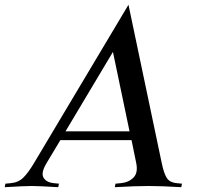

<svg xmlns="http://www.w3.org/2000/svg" viewBox="-44 -777 822 797"><path d="M432.6 0 435.5 -14.6 457 -16.6Q489.7 -19.5 509.8 -39.6Q529.8 -59.6 521.5 -100.1L502 -195.3H206.5L149.4 -100.1Q125 -59.6 136.7 -39.6Q148.4 -19.5 180.2 -16.6L200.7 -14.6L197.8 0Q116.7 -4.9 87.9 -4.9Q58.1 -4.9 -24.4 0L-21.5 -14.6L0 -16.6Q32.7 -19.5 52.7 -39.6Q73.2 -59.6 97.2 -100.1L489.3 -757.3L627.4 -100.1Q635.7 -59.6 647.5 -39.6Q659.2 -19.5 690.9 -16.6L711.4 -14.6L708.5 0Q627.4 -4.9 572.8 -4.9Q517.6 -4.9 432.6 0ZM493.7 -231.9 424.8 -561.5 228 -231.9Z"/></svg>

Font: Flanker
Style: Italic
Weight: 400
Italic angle: -12°
Designer: Flanker
Version: Version 2.027